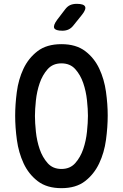

<svg xmlns="http://www.w3.org/2000/svg" viewBox="-20 -970 640 1000"><path d="M300 -90Q345 -90 372 -120.5Q399 -151 413.5 -193.5Q428 -236 433 -284Q438 -332 438 -367Q438 -401 433 -448Q428 -495 413.5 -537.5Q399 -580 372 -610Q345 -640 300 -640Q255 -640 228 -609.5Q201 -579 186.5 -536.5Q172 -494 167 -447Q162 -400 162 -366Q162 -331 167 -283.5Q172 -236 186.5 -193.5Q201 -151 228 -120.5Q255 -90 300 -90ZM300 10Q224 10 176.5 -26.5Q129 -63 103 -119Q77 -175 68 -241Q59 -307 59 -367Q59 -425 67.5 -490.5Q76 -556 102 -611.5Q128 -667 175.5 -703.5Q223 -740 300 -740Q376 -740 423.5 -704Q471 -668 497 -612.5Q523 -557 532 -492Q541 -427 541 -369Q541 -308 532 -241.5Q523 -175 496.5 -119Q470 -63 423 -26.5Q376 10 300 10ZM305 -810Q269 -810 262.5 -823.5Q256 -837 277 -866L319 -921Q331 -937 345.5 -943.5Q360 -950 380 -950Q416 -950 423 -936Q430 -922 407 -893L362 -837Q351 -823 337 -816.5Q323 -810 305 -810Z"/></svg>

Font: Maple Mono NL Medium
Style: Regular
Weight: 500
Monospace: yes
Designer: subframe7536
Version: Version 7.000